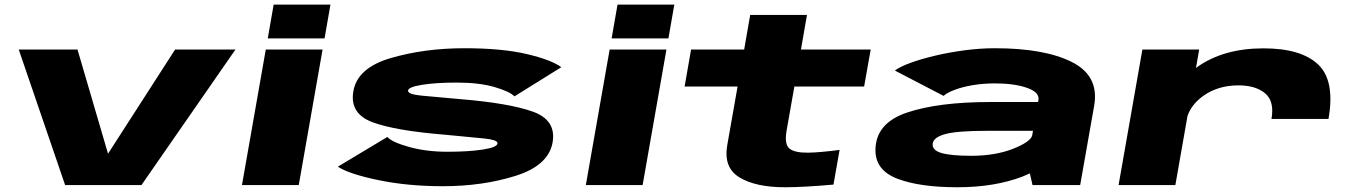

<svg xmlns="http://www.w3.org/2000/svg" viewBox="-20 -800 5852 830"><path d="M261.5 0 61 -586H315L447 -135.5L737 -586H998L591.5 0Z M1026 0 1129 -586H1374.5L1271.5 0ZM1163 -780H1408.5L1383 -634H1137.5Z M1894.5 5Q1742.5 5 1615.2 -21.5Q1488 -48 1440.5 -79.5L1654.5 -208Q1674 -185.5 1748.2 -164.8Q1822.5 -144 1914 -144Q2006 -144 2067.2 -153.5Q2128.5 -163 2130.5 -179.5Q2131 -180.5 2130.5 -182Q2128.5 -195.5 2076.5 -201Q2020 -207 1905 -217.5Q1687 -235 1589 -272.2Q1491 -309.5 1507.5 -405Q1524.5 -507 1670 -549.2Q1815.5 -591.5 1987 -591.5Q2150 -591.5 2256.5 -566.5Q2363 -541.5 2406.5 -509.5L2204 -383.5Q2183.5 -404.5 2117.5 -423.8Q2051.5 -443 1954.5 -443Q1865 -443 1805.2 -433.5Q1745.5 -424 1744 -408.5Q1743.5 -407.5 1744 -406.5Q1746 -392 1803 -386.5Q1864.5 -380.5 1974.5 -371Q2179.5 -354 2282.2 -317.8Q2385 -281.5 2369 -185.5Q2352 -85 2209.2 -40Q2066.5 5 1894.5 5Z M2512.5 0 2615.5 -586H2861L2758 0ZM2649.5 -780H2895L2869.5 -634H2624Z M3374 9.5Q3247 9.5 3176.8 -33Q3106.5 -75.5 3124 -173.5L3168.5 -426H2939.5L2967.5 -586H3197L3223 -735.5H3468.5L3442.5 -586H3744L3715.5 -426H3414L3380 -233.5Q3370.5 -176 3392.8 -157.8Q3415 -139.5 3472.5 -140Q3522 -140.5 3609.5 -152L3583 -2Q3452.5 9.5 3374 9.5Z M4443.5 0 4432 -50.5Q4417.5 -43.5 4401 -37Q4279.5 9.5 4118.5 9.5Q3957 9.5 3860.5 -27Q3764 -63.5 3764.5 -151Q3765 -267.5 3900.5 -313.2Q4036 -359 4261 -359H4467.5L4469 -367Q4475 -401 4419.8 -420.2Q4364.5 -439.5 4281.5 -439.5Q4230 -439.5 4184.8 -431.8Q4139.5 -424 4106.5 -411.5Q4073.5 -399 4059 -385.5L3848.5 -495Q3869 -511 3915.2 -528Q3961.5 -545 4023 -559.5Q4084.5 -574 4151.5 -582.8Q4218.5 -591.5 4280.5 -591.5Q4495 -591.5 4613.8 -531.8Q4732.5 -472 4710 -343L4649.5 0ZM4442 -214 4445.5 -234.5H4246Q4120 -234.5 4067.8 -220.8Q4015.5 -207 4012 -179Q4008.5 -151 4049.2 -138.8Q4090 -126.5 4178.5 -126.5Q4282.5 -126.5 4360 -157Q4434 -186.5 4442 -214Z M5476.5 -286Q5490 -362.5 5448.8 -396.8Q5407.5 -431 5333.5 -431Q5246.5 -431 5183 -386.5Q5131 -349.5 5113.5 -299L5061 0H4815.5L4918.5 -586H5164L5150 -506Q5152.5 -507.5 5154.5 -509.5Q5268.5 -591 5442 -591Q5605 -591 5678.5 -521Q5752 -451 5723 -286Z"/></svg>

Font: Anybody UltraExpanded ExtraBold
Style: Italic
Weight: 800
Width: 9
Italic angle: -10°
Designer: Tyler Finck
Foundry: Etcetera Type Company
Version: Version 1.010; ttfautohint (v1.8.3) -l 8 -r 50 -G 200 -x 14 